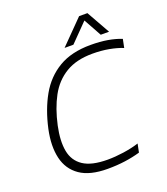

<svg xmlns="http://www.w3.org/2000/svg" viewBox="-150 -927 909 1042"><g transform="rotate(-20 305.0 -406.0)"><path d="M296 -687 429 -822H477L553 -687H505L448 -790L347 -687ZM292 10Q190 10 133 -29.5Q76 -69 59.5 -139.5Q43 -210 63 -304Q86 -409 130.5 -487.5Q175 -566 249 -610Q323 -654 433 -654Q488 -654 531.5 -646.5Q575 -639 610 -625L600 -576Q565 -590 521 -598Q477 -606 427 -606Q334 -606 272 -568.5Q210 -531 173.5 -463.5Q137 -396 117 -304Q99 -220 110 -160.5Q121 -101 169 -69Q217 -37 309 -37Q353 -37 401.5 -44Q450 -51 491 -64L481 -15Q440 -3 393 3.5Q346 10 292 10Z"/></g></svg>

Font: Kanit ExtraLight
Style: Italic
Weight: 275
Italic angle: -12°
Designer: Katatrad Team
Foundry: CadsonDemak
Version: Version 2.000; ttfautohint (v1.8.3)